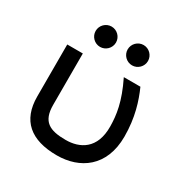

<svg xmlns="http://www.w3.org/2000/svg" viewBox="-163 -832 950 982"><g transform="rotate(30 311.5 -341.5)"><path d="M304 14C439 14 556 -64 556 -242C556 -354 528 -439 499 -504H401C457 -390 466 -317 467 -252C469 -117 385 -77 304 -77C208 -77 159 -102 159 -201V-504H67V-197C67 -56 149 14 304 14ZM158 -637C158 -604 185 -577 218 -577C251 -577 278 -604 278 -637C278 -670 251 -697 218 -697C185 -697 158 -670 158 -637ZM347 -637C347 -604 374 -577 407 -577C440 -577 467 -604 467 -637C467 -670 440 -697 407 -697C374 -697 347 -670 347 -637Z"/></g></svg>

Font: Hibana 45 SubMedium
Style: Regular
Weight: 500
Width: 6
Designer: pygmalion
Foundry: ybstudio
Version: Version 2021.007;FEAKit 1.0